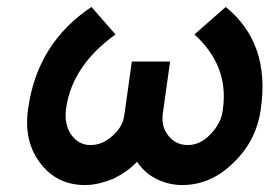

<svg xmlns="http://www.w3.org/2000/svg" viewBox="-20 -520 775 552"><path d="M243 -500Q87 -396 61 -208Q54 -162 62.5 -123Q71 -84 95 -52Q143 12 224 12Q245 12 265.5 7Q286 2 306 -6Q324 -15 341.5 -27Q359 -39 374 -55Q384 -40 397 -28Q410 -16 425 -8Q462 12 504 12Q586 12 651 -52Q718 -116 730 -208Q757 -396 629 -500L539 -421Q638 -331 621 -208Q619 -186 609.5 -167.5Q600 -149 585 -134Q556 -103 520 -103Q485 -103 464 -130Q443 -156 448 -193L469 -343H359L338 -193Q336 -174 327.5 -158.5Q319 -143 304 -130Q275 -103 240 -103Q205 -103 184 -134Q164 -164 170 -208Q187 -331 312 -421Z"/></svg>

Font: Unageo
Style: SemiBold-Italic
Weight: 600
Designer: Richard Sepsi
Foundry: Richard Sepsi
Version: Version 2.000